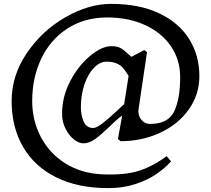

<svg xmlns="http://www.w3.org/2000/svg" viewBox="-20 -780 1088 990"><path d="M40 -259Q40 -391 118.5 -506.5Q197 -622 317 -691Q437 -760 553 -760Q698 -760 800.5 -711.5Q903 -663 955.5 -578.5Q1008 -494 1008 -388Q1008 -292 953 -215Q898 -138 804.5 -95Q711 -52 602 -52Q597 -56 595 -57.5Q593 -59 588 -63L610 -184Q585 -167 547 -129Q501 -85 470.5 -63Q440 -41 410 -41Q386 -41 360 -62Q334 -83 317 -118Q300 -153 300 -193Q300 -282 342.5 -362.5Q385 -443 445.5 -492.5Q506 -542 554 -542Q583 -542 600 -533Q617 -524 636 -506Q659 -486 658 -487L724 -522L738 -511L694 -214Q692 -199 698 -182Q704 -165 718.5 -153Q733 -141 754 -141Q847 -141 878 -205.5Q909 -270 909 -383Q909 -472 861 -542Q813 -612 727.5 -651Q642 -690 533 -690Q415 -690 327 -632.5Q239 -575 192.5 -477Q146 -379 146 -259Q146 -159 190.5 -74Q235 11 317 62.5Q399 114 508 119Q627 124 700 99.5Q773 75 839 25L862 52Q832 86 787 117Q742 148 678.5 169Q615 190 538 190Q382 190 270 134.5Q158 79 99 -22.5Q40 -124 40 -259ZM461 -120Q478 -120 510.5 -145.5Q543 -171 587 -212Q608 -233 620 -242L643 -388Q640 -393 637 -398Q623 -420 611.5 -432.5Q600 -445 580 -453.5Q560 -462 529 -462Q495 -462 464.5 -430.5Q434 -399 415.5 -345Q397 -291 397 -227Q397 -186 411.5 -153Q426 -120 461 -120Z"/></svg>

Font: TMT Limkin
Style: Regular
Weight: 400
Designer: Gabriel Drozdov
Version: Version 1.000;Glyphs 3.1.2 (3151)